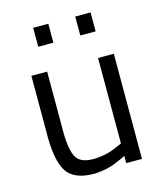

<svg xmlns="http://www.w3.org/2000/svg" viewBox="-109 -792 748 882"><g transform="rotate(-15 265.5 -351.0)"><path d="M405 -621V-711H332V-621ZM204 -621V-711H132V-621ZM459 0H384V-35Q382 -32 337 -13Q293 6 236 9Q134 11 99 -46Q64 -103 67 -239V-500H142V-240Q140 -138 160 -97Q179 -56 247 -57Q304 -59 343 -76Q382 -92 384 -94V-500H459Z"/></g></svg>

Font: RazerF5
Style: Regular
Weight: 400
Foundry: Razer Inc.
Version: Version 2